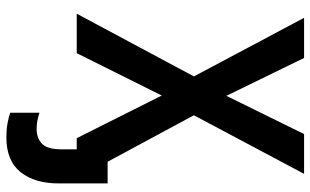

<svg xmlns="http://www.w3.org/2000/svg" viewBox="-206 -548 975 603"><g transform="rotate(90 281.5 -246.5)"><path d="M23 0 220 -368 36 -714H162L281 -470L401 -714H526L342 -368L488 -97H556V58Q556 132 520.5 176.5Q485 221 411 221Q388 221 368 217.5Q348 214 334 209V117Q346 121 358.5 123.5Q371 126 385 126Q414 126 431.5 109Q449 92 449 49V0H414L280 -267L147 0Z"/></g></svg>

Font: Noto Sans Mono SemiCondensed SemiBold
Style: Regular
Weight: 600
Width: 4
Designer: Monotype Design Team
Foundry: Monotype Imaging Inc.
Version: Version 2.014; ttfautohint (v1.8.4.7-5d5b)